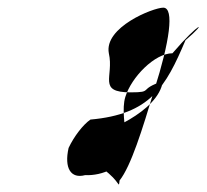

<svg xmlns="http://www.w3.org/2000/svg" viewBox="-20 -615 539 501"><path d="M159 -229C147 -176 165 -148 202 -158C224 -157 250 -162 271 -174C343 -182 288 -301 307 -362C323 -414 384 -476 430 -476C502 -560 524 -561 464 -510C412 -387 372 -317 216 -303C197 -290 173 -259 159 -229ZM264 -476C278 -415 233 -374 321 -374C382 -374 339 -382 405 -403C393 -322 252 -268 206 -255C240 -255 261 -213 249 -174C295 -141 289 -120 292 -144C322 -182 351 -276 383 -382C422 -504 436 -595 406 -595C380 -595 251 -544 264 -476Z"/></svg>

Font: Zinc
Style: Obl
Weight: 400
Version: Version 1